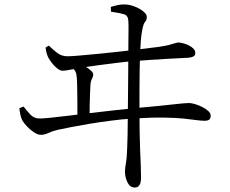

<svg xmlns="http://www.w3.org/2000/svg" viewBox="-20 -792 1040 869"><path d="M590.1 56.8Q568.3 56.8 557 33.4Q545.6 9.9 545.6 -15.7Q545.6 -30.6 549.9 -53Q554.1 -75.5 555.5 -118.9Q556.7 -138.2 557.4 -179.1Q558 -220.1 558.5 -271.8Q559 -323.5 559.5 -376.2Q560 -428.9 560.4 -472.6Q560.7 -516.3 560.7 -539.8Q560.7 -571.4 561.1 -601.8Q561.5 -632.3 561.7 -658Q561.9 -683.7 560.7 -699.3Q559.3 -722.3 540.6 -727.7Q521.9 -733.2 482.3 -739.1L481.5 -760.8Q499.8 -766.2 516.7 -769.7Q533.6 -773.1 548.6 -771.6Q568.9 -770.8 591.3 -761.8Q613.6 -752.8 629 -740.1Q644.5 -727.5 644.5 -716Q644.5 -701.9 637.2 -693.6Q629.9 -685.4 624.9 -662.4Q618.7 -631.4 617.1 -603.6Q615.5 -575.8 613.7 -541.7Q612.7 -516.4 612.1 -476.3Q611.5 -436.3 611.3 -388.2Q611.2 -340.1 611.2 -290Q611.2 -239.8 612 -194.8Q612.7 -149.9 614.1 -115.8Q616.1 -78.4 617.2 -41.8Q618.3 -5.2 618.3 12.9Q618.3 34.1 611.4 45.4Q604.5 56.8 590.1 56.8ZM330.3 -252.9Q330.3 -268 330.3 -290.8Q330.3 -313.6 330.1 -337.6Q329.9 -361.6 329.6 -382.1Q329.4 -402.5 329 -412.6Q328.6 -441.5 325.6 -455.7Q322.7 -469.9 314.8 -477.3Q307 -484.6 292 -491.7L295 -505.1Q311 -504.7 323.1 -503.6Q335.2 -502.5 350.1 -497.3Q360.4 -494.1 372.3 -487Q384.2 -479.8 393 -471.3Q401.9 -462.7 401.9 -455.3Q401.9 -445.2 396.3 -435.6Q390.7 -426 389.3 -407.5Q388.1 -388.2 387.3 -364.8Q386.5 -341.4 385.9 -313.9Q385.3 -286.4 385.3 -253.5ZM165.2 -181.8Q150.3 -181.8 132.7 -193.8Q115.2 -205.7 101 -221Q86.9 -236.3 80.7 -247.4Q75.3 -258.8 72.3 -272.4Q69.3 -285.9 67.7 -302.4L86.8 -309.7Q100.8 -291.2 117.4 -273.5Q133.9 -255.7 159.7 -255.7Q175.5 -255.7 210.5 -259.3Q245.6 -262.9 293.1 -268.7Q340.5 -274.4 392.3 -280.6Q444.1 -286.8 493.8 -292.4Q543.5 -298 582.8 -301.8Q650.9 -307.8 695.5 -312.3Q740.1 -316.8 767.1 -319.9Q794.1 -322.9 809.6 -324.3Q825.1 -325.7 835.7 -325.7Q845.9 -325.7 862.1 -321Q878.3 -316.2 894.9 -308Q911.5 -299.8 922.5 -289.7Q933.6 -279.5 933.6 -269.4Q933.6 -254.9 926.2 -250.1Q918.8 -245.3 907.7 -245.3Q892 -245.3 869.9 -248.3Q847.9 -251.3 812.5 -255.2Q777.1 -259 720.7 -259.8Q664.2 -260.6 578.1 -255.4Q532.4 -252.4 481.7 -245.8Q431 -239.2 383.6 -231.4Q336.2 -223.5 299.2 -216.2Q262.2 -208.9 242.8 -204.7Q218.6 -199.4 200.2 -190.6Q181.7 -181.8 165.2 -181.8ZM263.3 -471.8Q252.7 -471.8 239.5 -482Q226.3 -492.2 215.3 -506.4Q204.2 -520.7 197.8 -533.2Q194 -540.7 190.8 -552.6Q187.6 -564.6 186.4 -577.1L201.3 -585.5Q219.9 -566.8 239.6 -552.1Q259.3 -537.3 285.3 -537.3Q301.3 -537.3 334.3 -540.1Q367.2 -542.9 409.9 -547Q452.6 -551.2 497.8 -555.9Q543 -560.6 584.6 -565.7Q626.2 -570.8 657 -574.6Q687.9 -578.3 700.2 -580.1Q729.5 -584.6 746.1 -588.9Q762.8 -593.3 772.1 -596.4Q781.4 -599.6 787.4 -599.6Q796.3 -599.6 809.4 -596.1Q822.5 -592.7 835 -586.3Q847.5 -580 855.8 -571.6Q864 -563.2 864 -552.4Q864 -540.5 854.3 -535.9Q844.6 -531.3 830.3 -530.5Q814.3 -529.7 785.8 -528.2Q757.4 -526.7 722.1 -524.9Q686.8 -523 651.3 -520.3Q615.8 -517.6 586.6 -515.4Q555.6 -513.2 511.9 -507.8Q468.2 -502.4 424.5 -496.7Q380.8 -491.1 348.5 -485.9Q328.8 -483.1 302.8 -477.4Q276.9 -471.8 263.3 -471.8Z"/></svg>

Font: Noto Serif KR ExtraLight
Style: Regular
Weight: 200
Designer: Ryoko NISHIZUKA 西塚涼子 (kana & ideographs); Frank Grießhammer (Latin, Greek & Cyrillic); Wenlong ZHANG 张文龙 (bopomofo); San
Foundry: Adobe
Version: Version 2.002-H1;hotconv 1.1.0;makeotfexe 2.6.0